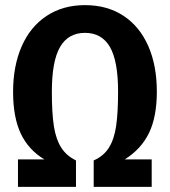

<svg xmlns="http://www.w3.org/2000/svg" viewBox="-20 -728 662 748"><path d="M591 -371Q591 -273 560.5 -210Q530 -147 466 -107H571V0H345V-103Q384 -120 404.5 -153Q425 -186 432.5 -237.5Q440 -289 440 -371Q440 -491 408 -545.5Q376 -600 311 -600Q246 -600 214 -545Q182 -490 182 -370Q182 -287 190 -236Q198 -185 218.5 -153Q239 -121 276 -103V0H50V-107H153Q91 -144 61 -207.5Q31 -271 31 -370Q31 -471 64.5 -547.5Q98 -624 161.5 -666Q225 -708 311 -708Q398 -708 461 -666.5Q524 -625 557.5 -549Q591 -473 591 -371Z"/></svg>

Font: Fira Sans Condensed SemiBold
Style: Regular
Weight: 600
Width: 3
Designer: bBox Type GmbH & Carrois Corporate GbR & Edenspiekermann AG
Foundry: bBox Type GmbH & Carrois Corporate GbR & Edenspiekermann AG
Version: Version 4.301